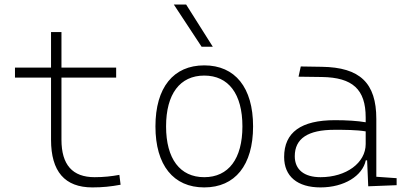

<svg xmlns="http://www.w3.org/2000/svg" viewBox="-20 -815 1798 845"><path d="M386.7 9.8C431.2 9.8 468.8 5.9 510.7 -2L505.4 -45.4C470.7 -39.1 437 -35.2 396.5 -35.2C298.8 -35.2 250.5 -89.8 250.5 -200.2V-473.6H491.2V-517.6H250.5V-673.8H204.6V-517.6H45.9V-473.6H204.6V-200.2C204.6 -60.1 265.1 9.8 386.7 9.8Z M878.9 9.8C1014.6 9.8 1093.8 -87.9 1093.8 -258.8C1093.8 -429.7 1014.6 -527.3 878.9 -527.3C743.2 -527.3 664.1 -429.7 664.1 -258.8C664.1 -87.9 743.2 9.8 878.9 9.8ZM878.9 -35.2C772 -35.2 710.9 -116.2 710.9 -258.8C710.9 -401.4 772 -482.4 878.9 -482.4C985.8 -482.4 1046.9 -401.4 1046.9 -258.8C1046.9 -116.2 985.8 -35.2 878.9 -35.2ZM867.2 -609.4H916.5L799.3 -794.9H745.1Z M1600.6 4.9 1725.6 0V-30.8L1636.2 -37.1V-291.5C1636.2 -449.7 1564.5 -518.6 1396.5 -521L1303.7 -522.5L1293.9 -477.5L1396.5 -476.1C1531.7 -474.1 1589.4 -421.9 1589.4 -297.9V-276.9C1553.2 -283.2 1504.9 -286.1 1454.1 -286.1C1304.7 -286.1 1230.5 -232.4 1230.5 -124C1230.5 -39.1 1288.6 9.8 1390.6 9.8C1494.6 9.8 1575.7 -41 1589.8 -109.4H1595.7ZM1589.4 -236.8V-181.2C1589.4 -98.1 1503.9 -35.2 1390.6 -35.2C1318.8 -35.2 1277.3 -68.4 1277.3 -127.4C1277.3 -205.1 1335 -243.7 1451.7 -243.7C1496.1 -243.7 1548.3 -243.7 1589.4 -236.8Z"/></svg>

Font: Cascadia Code PL ExtraLight
Style: Regular
Weight: 200
Monospace: yes
Designer: Aaron Bell
Foundry: Saja Typeworks
Version: Version 2404.023